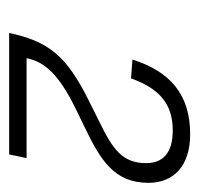

<svg xmlns="http://www.w3.org/2000/svg" viewBox="-28 -730 435 419"><g transform="rotate(90 189.5 -520.5)"><path d="M52 -323H317L325 -361H107C115 -401 143 -432 219 -469L256 -487C329 -522 379 -552 379 -627C379 -682 342 -718 273 -718C183 -718 135 -671 110 -592L151 -589C173 -650 206 -680 265 -680C313 -680 336 -659 336 -622C336 -570 306 -549 244 -519L200 -497C101 -448 70 -408 52 -323Z"/></g></svg>

Font: Geist ExtraLight
Style: Italic
Weight: 200
Italic angle: -12°
Designer: Basement.studio, Andrés Briganti, Mateo Zaragoza
Foundry: Basement.studio, Vercel, Andrés Briganti, Guido Ferreyra, Mateo Zaragoza
Version: Version 1.500